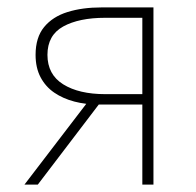

<svg xmlns="http://www.w3.org/2000/svg" viewBox="-20 -498 530 518"><path d="M364 0V-216H246Q211 -216 180.5 -224Q150 -232 126.5 -248Q103 -264 89.5 -289.5Q76 -315 76 -350Q76 -397 99 -425Q122 -453 162 -465.5Q202 -478 254 -478H394V0ZM264 -244H364V-450H264Q193 -450 150.5 -426.5Q108 -403 108 -350Q108 -297 150.5 -270.5Q193 -244 264 -244ZM46 0 222 -230 248 -218 82 0Z"/></svg>

Font: Source Sans Variable
Style: Regular
Weight: 200
Designer: Paul D. Hunt
Foundry: Adobe Systems Incorporated
Version: Version 3.006;hotconv 1.0.111;makeotfexe 2.5.65597